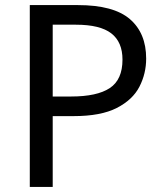

<svg xmlns="http://www.w3.org/2000/svg" viewBox="-20 -734 645 754"><path d="M286 -714Q426 -714 490 -659Q554 -604 554 -504Q554 -445 527.5 -393.5Q501 -342 438.5 -310Q376 -278 269 -278H187V0H97V-714ZM278 -637H187V-355H259Q361 -355 411 -388Q461 -421 461 -500Q461 -569 417 -603Q373 -637 278 -637Z"/></svg>

Font: Noto Sans Tifinagh Air
Style: Regular
Weight: 400
Designer: JamraPatel
Foundry: JamraPatel LLC
Version: Version 2.006; ttfautohint (v1.8.4.7-5d5b)